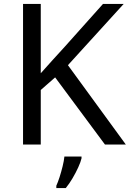

<svg xmlns="http://www.w3.org/2000/svg" viewBox="-20 -734 659 975"><path d="M619 0H513L260 -341L187 -277V0H97V-714H187V-362Q217 -396 248 -430Q279 -464 310 -498L503 -714H608L325 -403ZM394 70Q390 88 377.5 115.5Q365 143 348.5 171Q332 199 314 221H266V209Q274 192 282.5 165.5Q291 139 298 110.5Q305 82 307 61H394Z"/></svg>

Font: Noto Sans Symbols 2
Style: Regular
Weight: 400
Designer: Monotype Design Team
Foundry: Monotype Imaging Inc.
Version: Version 2.008; ttfautohint (v1.8.4.7-5d5b)